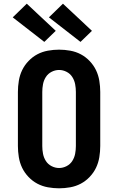

<svg xmlns="http://www.w3.org/2000/svg" viewBox="-20 -1012 640 1040"><path d="M300 8Q270 8 239.5 2.5Q209 -3 182.5 -17Q156 -31 134.5 -53.5Q113 -76 100 -103Q87 -130 82 -160.5Q77 -191 77 -221V-514Q77 -544 82 -574.5Q87 -605 100 -632Q113 -659 134.5 -681.5Q156 -704 182.5 -718Q209 -732 239.5 -737.5Q270 -743 300 -743Q330 -743 360.5 -737.5Q391 -732 417.5 -718Q444 -704 465.5 -681.5Q487 -659 500 -632Q513 -605 518 -574.5Q523 -544 523 -514V-221Q523 -191 518 -160.5Q513 -130 500 -103Q487 -76 465.5 -53.5Q444 -31 417.5 -17Q391 -3 360.5 2.5Q330 8 300 8ZM300 -102Q321 -102 340.5 -112Q360 -122 371.5 -140Q383 -158 387 -179Q391 -200 391 -221V-514Q391 -535 387 -556Q383 -577 371.5 -595Q360 -613 340.5 -623Q321 -633 300 -633Q279 -633 259.5 -623Q240 -613 228.5 -595Q217 -577 213 -556Q209 -535 209 -514V-221Q209 -200 213 -179Q217 -158 228.5 -140Q240 -122 259.5 -112Q279 -102 300 -102ZM416 -785 245 -918 321 -992 478 -845ZM220 -785 49 -918 125 -992 282 -845Z"/></svg>

Font: Iosevka HT Extrabold Extended
Style: Regular
Weight: 800
Width: 7
Monospace: yes
Designer: Belleve Invis
Foundry: Belleve Invis
Version: Version 32.3.0; ttfautohint (v1.8.4)